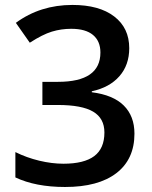

<svg xmlns="http://www.w3.org/2000/svg" viewBox="-20 -744 611 774"><path d="M501 -549.8Q501 -481.9 461.4 -436.8Q421.9 -391.6 350.1 -376V-372.1Q436 -361.3 479 -318.6Q522 -275.9 522 -205.1Q522 -102.1 449.2 -46.1Q376.5 9.8 242.2 9.8Q123.5 9.8 42 -28.8V-130.9Q87.4 -108.4 138.2 -96.2Q189 -84 235.8 -84Q318.8 -84 359.9 -114.7Q400.9 -145.5 400.9 -210Q400.9 -267.1 355.5 -293.9Q310.1 -320.8 212.9 -320.8H150.9V-414.1H213.9Q384.8 -414.1 384.8 -532.2Q384.8 -578.1 355 -603Q325.2 -627.9 267.1 -627.9Q226.6 -627.9 189 -616.5Q151.4 -605 100.1 -571.8L43.9 -651.9Q142.1 -724.1 272 -724.1Q379.9 -724.1 440.4 -677.7Q501 -631.3 501 -549.8Z"/></svg>

Font: f1_44652          
Style: Regular
Weight: 600
Foundry: Ascender Corporation
Version: Version 1.10